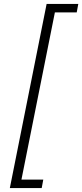

<svg xmlns="http://www.w3.org/2000/svg" viewBox="-20 -762 418 976"><path d="M217 -742H378L370 -699H259L89 151H200L192 194H30Z"/></svg>

Font: Idrija
Style: Italic
Weight: 300
Italic angle: -11.3°
Designer: Julieta Ulanovsky
Foundry: Julieta Ulanovsky
Version: Version 7.200